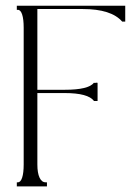

<svg xmlns="http://www.w3.org/2000/svg" viewBox="-20 -665 470 685"><path d="M40 -629.9V-644.5H64.5H88.9H113.3H348.6H420.9H426.8V-638.7V-587.9H416Q377 -632.8 275.4 -632.8H113.3V-344.7H210.9Q296.4 -344.7 315.4 -370.1Q315.4 -368.2 326.2 -370.1Q328.1 -368.2 328.1 -370.1V-344.7V-338.9V-333V-304.7H315.4Q294.4 -333 210.9 -333H113.3V-78.1Q113.3 -47.9 121.1 -31.2Q128.9 -14.6 142.6 -14.6H147.5V0H113.3H88.9H64.5H40V-14.6H43.9Q53.7 -14.6 59.1 -31.5Q64.5 -48.3 64.5 -78.1V-566.4Q64.5 -596.2 59.1 -613Q53.7 -629.9 43.9 -629.9Z"/></svg>

Font: Elaris
Style: Regular
Weight: 500
Version: Version 1.0